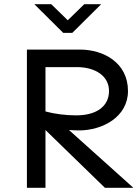

<svg xmlns="http://www.w3.org/2000/svg" viewBox="-20 -889 661 909"><path d="M343.8 -571.3C428.7 -571.3 496.1 -531.2 496.1 -458C496.1 -387.7 439.5 -342.8 340.8 -342.8C291 -342.8 238.3 -349.6 195.3 -361.3V-571.3ZM107.4 0H195.3V-273.4L476.6 0H611.3L306.6 -273.4C326.2 -272.5 341.8 -271.5 353.5 -271.5C465.8 -271.5 585.9 -335.9 585.9 -458C585.9 -592.8 469.7 -654.3 358.4 -654.3H107.4ZM322.3 -733.4 459 -869.1H378.9L300.8 -793L222.7 -869.1H142.6L279.3 -733.4Z"/></svg>

Font: Sen-gleads
Style: Regular
Weight: 400
Designer: Kosal Sen, Philatype
Foundry: Philatype
Version: Version 1.004; ttfautohint (v1.8.3)